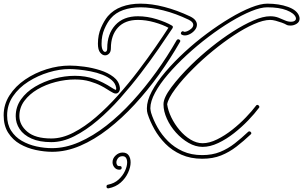

<svg xmlns="http://www.w3.org/2000/svg" viewBox="-20 -778 1660 1051"><path d="M266 53Q223 53 176 43Q129 33 89.5 10.5Q50 -12 25 -51Q0 -90 0 -147Q0 -206 32 -256Q64 -306 117.5 -342.5Q171 -379 235 -399Q299 -419 362 -419Q397 -419 441.5 -413Q486 -407 528.5 -393.5Q571 -380 601 -357Q631 -334 636 -300Q638 -286 631.5 -276Q625 -266 614 -266Q606 -266 599 -270Q582 -279 566 -289.5Q550 -300 532 -309Q507 -322 471.5 -332.5Q436 -343 390 -343Q338 -343 284 -329Q230 -315 185.5 -289Q141 -263 113.5 -226Q86 -189 86 -143Q86 -94 129.5 -57Q173 -20 261 -20Q320 -20 382 -52Q444 -84 505.5 -137Q567 -190 625.5 -255.5Q684 -321 736 -389.5Q788 -458 830.5 -519.5Q873 -581 902 -626Q871 -643 825 -656Q779 -669 735 -669Q664 -669 625.5 -627Q587 -585 587 -514Q587 -495 577.5 -485Q568 -475 555 -475Q541 -475 528.5 -490Q516 -505 516 -539Q516 -587 533 -626Q550 -665 570 -689Q600 -724 646 -741Q692 -758 749 -758Q810 -758 879.5 -740Q949 -722 1021 -688Q1041 -678 1049.5 -666.5Q1058 -655 1058 -643Q1058 -628 1047.5 -614.5Q1037 -601 1021.5 -592.5Q1006 -584 992 -584Q982 -584 975 -588Q970 -591 970 -596Q970 -601 975 -605Q980 -609 986 -605Q991 -602 1003.5 -606.5Q1016 -611 1027 -621Q1038 -631 1038 -642Q1038 -649 1032.5 -656Q1027 -663 1013 -670Q942 -704 874.5 -721Q807 -738 750 -738Q697 -738 654.5 -723Q612 -708 586 -677Q567 -655 551.5 -619Q536 -583 536 -539Q536 -516 542 -505Q548 -494 555 -494Q567 -494 567 -514Q567 -592 611 -640.5Q655 -689 735 -689Q786 -689 837.5 -673Q889 -657 921 -638Q930 -633 924 -623Q892 -575 848 -511Q804 -447 750.5 -377Q697 -307 637.5 -240Q578 -173 514.5 -119Q451 -65 387 -32.5Q323 0 261 0Q196 0 152.5 -19.5Q109 -39 87.5 -71.5Q66 -104 66 -142Q66 -193 95 -234Q124 -275 172 -303.5Q220 -332 277 -347.5Q334 -363 390 -363Q448 -363 496 -346Q544 -329 593 -297Q598 -294 603 -291Q608 -288 613 -286Q616 -286 616 -291Q616 -296 616 -297Q612 -322 591.5 -339.5Q571 -357 540.5 -369Q510 -381 476 -387.5Q442 -394 411.5 -397Q381 -400 360 -400Q306 -400 246.5 -382Q187 -364 135 -331Q83 -298 51 -251Q19 -204 19 -146Q19 -97 41 -62.5Q63 -28 99.5 -7Q136 14 179.5 23.5Q223 33 265 33Q338 33 413.5 0Q489 -33 562.5 -90.5Q636 -148 705 -223.5Q774 -299 835.5 -384.5Q897 -470 947 -558Q950 -563 956 -563Q961 -563 965 -558.5Q969 -554 965 -548Q913 -457 850.5 -370Q788 -283 717.5 -206.5Q647 -130 571.5 -71.5Q496 -13 419 20Q342 53 266 53ZM1087 91Q1023 91 972.5 68.5Q922 46 885.5 9Q849 -28 825 -71Q801 -114 788 -155Q784 -167 784 -185Q784 -227 811 -278Q838 -329 885 -384Q932 -439 990.5 -493Q1049 -547 1113 -594.5Q1177 -642 1239 -679Q1301 -716 1354 -737Q1407 -758 1443 -758Q1507 -758 1556 -740.5Q1605 -723 1617 -691Q1620 -684 1620 -676Q1620 -658 1604 -648Q1588 -638 1570 -638Q1564 -638 1558 -639Q1552 -640 1547 -643Q1539 -648 1522.5 -654Q1506 -660 1489 -664.5Q1472 -669 1459 -669Q1422 -669 1370 -646Q1318 -623 1260.5 -585Q1203 -547 1145.5 -500Q1088 -453 1039 -404Q980 -346 940 -292Q900 -238 895 -207Q900 -172 918 -135Q936 -98 963 -66Q990 -34 1023 -14Q1056 6 1089 6Q1126 6 1168.5 -15Q1211 -36 1251.5 -68Q1292 -100 1326 -135.5Q1360 -171 1381 -199Q1384 -204 1389 -204Q1394 -204 1398 -198Q1402 -192 1397 -187Q1374 -156 1338.5 -119Q1303 -82 1261 -49Q1219 -16 1174.5 5Q1130 26 1089 26Q1050 26 1012 4Q974 -18 943 -52.5Q912 -87 893.5 -128Q875 -169 875 -206V-208Q875 -243 918 -300.5Q961 -358 1026 -422Q1077 -472 1136 -519.5Q1195 -567 1254.5 -605Q1314 -643 1367 -666Q1420 -689 1459 -689Q1484 -689 1503.5 -681.5Q1523 -674 1539.5 -666.5Q1556 -659 1572 -659Q1576 -659 1579.5 -659.5Q1583 -660 1587 -661Q1604 -667 1599 -683Q1590 -706 1549 -722Q1508 -738 1443 -738Q1407 -738 1355.5 -717Q1304 -696 1243.5 -659.5Q1183 -623 1121 -576Q1059 -529 1002 -476.5Q945 -424 900 -371.5Q855 -319 829 -271Q803 -223 803 -185Q803 -179 804.5 -173Q806 -167 807 -161Q819 -122 842 -81Q865 -40 899.5 -5.5Q934 29 980.5 50Q1027 71 1087 71Q1142 71 1185 53.5Q1228 36 1265 7Q1302 -22 1338 -56Q1341 -59 1345 -59Q1351 -59 1354.5 -53Q1358 -47 1352 -42Q1314 -6 1274.5 24.5Q1235 55 1190 73Q1145 91 1087 91ZM572 253Q563 253 563 243Q563 234 571 233Q606 226 629 205Q652 184 664 158Q676 132 676 111Q676 96 670 86.5Q664 77 651 77Q634 77 625.5 88.5Q617 100 617 111Q617 120 621.5 126Q626 132 635 131H636Q646 131 646 141Q646 151 633 151Q617 151 606.5 138.5Q596 126 596 110Q596 89 613 73Q630 57 651 57Q674 57 684.5 72.5Q695 88 695 111Q695 137 681 167.5Q667 198 640.5 221.5Q614 245 574 253Z"/></svg>

Font: Neonderthaw
Style: Regular
Weight: 400
Designer: Robert E. Leuschke
Foundry: Robert E. Leuschke
Version: Version 1.010; ttfautohint (v1.8.3)